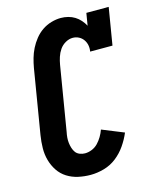

<svg xmlns="http://www.w3.org/2000/svg" viewBox="-113 -820 729 905"><g transform="rotate(-15 251.5 -367.5)"><path d="M217 8Q186 8 156.5 1.5Q127 -5 102.5 -20.5Q78 -36 62 -60Q46 -84 38 -112.5Q30 -141 30.5 -172Q31 -203 36 -234L88 -548Q92 -571 98.5 -594Q105 -617 116 -639Q127 -661 143 -681Q159 -701 179.5 -715Q200 -729 224 -736Q248 -743 271 -743Q289 -743 306.5 -738.5Q324 -734 338.5 -725Q353 -716 364.5 -703Q376 -690 384 -675L394 -735H503L473 -554H364Q367 -570 364 -585Q361 -600 352.5 -612Q344 -624 330.5 -631Q317 -638 301 -638Q283 -638 265.5 -628Q248 -618 237 -602Q226 -586 220 -567.5Q214 -549 211 -531L159 -217Q156 -203 155 -190Q154 -177 155.5 -164Q157 -151 161 -138.5Q165 -126 172 -116.5Q179 -107 191.5 -102Q204 -97 217 -97Q234 -97 251 -104Q268 -111 280.5 -124Q293 -137 302.5 -153Q312 -169 318 -186L424 -143Q411 -112 391 -83Q371 -54 343.5 -32.5Q316 -11 282.5 -1.5Q249 8 217 8Z"/></g></svg>

Font: Iosevka Curly Slab Extrabold
Style: Italic
Weight: 800
Italic angle: -9°
Monospace: yes
Designer: Belleve Invis
Foundry: Belleve Invis
Version: Version 22.1.2; ttfautohint (v1.8.4)